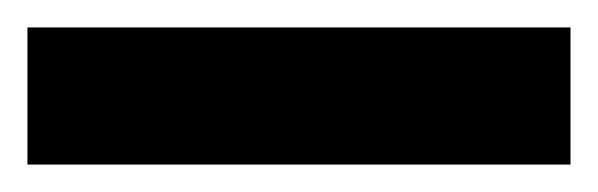

<svg xmlns="http://www.w3.org/2000/svg" viewBox="-20 -720 436 140"><path d="M0 -600V-700H396V-600Z"/></svg>

Font: Archivo Expanded Black
Style: Regular
Weight: 900
Width: 7
Designer: Hector Gatti
Foundry: Omnibus-Type
Version: Version 2.001